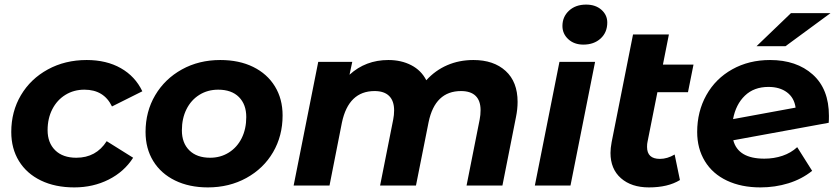

<svg xmlns="http://www.w3.org/2000/svg" viewBox="-20 -807 3645 835"><path d="M29 -233Q29 -322 71 -393Q113 -464 188 -505Q263 -546 357 -546Q443 -546 505.5 -510.5Q568 -475 599 -410L467 -344Q432 -417 347 -417Q301 -417 264.5 -394.5Q228 -372 207.5 -332Q187 -292 187 -241Q187 -186 220 -153.5Q253 -121 312 -121Q398 -121 444 -193L559 -121Q520 -60 452.5 -26Q385 8 303 8Q220 8 158 -22Q96 -52 62.5 -106.5Q29 -161 29 -233Z M613 -233Q613 -322 655 -393Q697 -464 771 -505Q845 -546 938 -546Q1020 -546 1081 -516Q1142 -486 1175.5 -431.5Q1209 -377 1209 -305Q1209 -216 1167.5 -145Q1126 -74 1051.5 -33Q977 8 884 8Q803 8 741.5 -22Q680 -52 646.5 -106.5Q613 -161 613 -233ZM1051 -298Q1051 -353 1019 -385Q987 -417 929 -417Q883 -417 847 -394.5Q811 -372 791 -332Q771 -292 771 -240Q771 -185 803.5 -153Q836 -121 894 -121Q939 -121 975 -143.5Q1011 -166 1031 -206Q1051 -246 1051 -298Z M2231 -364Q2231 -332 2224 -298L2165 0H2009L2066 -287Q2070 -307 2070 -328Q2070 -369 2048.5 -390Q2027 -411 1985 -411Q1872 -411 1844 -276L1789 0H1633L1690 -287Q1694 -307 1694 -327Q1694 -368 1672.5 -389.5Q1651 -411 1609 -411Q1496 -411 1467 -274L1413 0H1257L1364 -538H1512L1500 -482Q1570 -546 1669 -546Q1725 -546 1768.5 -523.5Q1812 -501 1834 -458Q1873 -501 1925 -523.5Q1977 -546 2039 -546Q2127 -546 2179 -498.5Q2231 -451 2231 -364Z M2413 -538H2568L2461 0H2306ZM2426 -694Q2426 -734 2454.5 -760.5Q2483 -787 2529 -787Q2570 -787 2595.5 -764.5Q2621 -742 2621 -709Q2621 -666 2592 -639.5Q2563 -613 2517 -613Q2477 -613 2451.5 -636.5Q2426 -660 2426 -694Z M2796 -190Q2794 -182 2794 -168Q2794 -116 2850 -116Q2882 -116 2914 -135L2937 -24Q2885 8 2802 8Q2726 8 2680.5 -32Q2635 -72 2635 -142Q2635 -162 2640 -189L2733 -657H2889L2863 -526H2996L2972 -406H2839Z M3585 -303Q3585 -283 3584 -273L3169 -197Q3190 -117 3304 -117Q3346 -117 3383 -129.5Q3420 -142 3447 -167L3512 -64Q3467 -28 3409 -10Q3351 8 3287 8Q3204 8 3141.5 -21.5Q3079 -51 3045.5 -106Q3012 -161 3012 -233Q3012 -322 3052 -393.5Q3092 -465 3164.5 -505.5Q3237 -546 3329 -546Q3444 -546 3514.5 -483Q3585 -420 3585 -303ZM3168 -289 3440 -339Q3434 -382 3402.5 -405.5Q3371 -429 3322 -429Q3259 -429 3219.5 -391Q3180 -353 3168 -289ZM3420 -750H3592L3396 -606H3270Z"/></svg>

Font: Montserrat Alternates
Style: Bold Italic
Weight: 700
Italic angle: -11.3°
Designer: Julieta Ulanovsky
Foundry: Julieta Ulanovsky
Version: Version 7.200